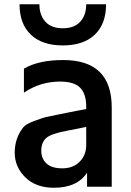

<svg xmlns="http://www.w3.org/2000/svg" viewBox="-20 -845 612 897"><path d="M87.9 -249Q99.6 -264.6 138.7 -279.3Q177.7 -293.9 193.8 -297.9Q210 -301.8 245.6 -308.6Q281.2 -315.4 289.1 -317.4L382.8 -335.9V-347.7Q382.8 -405.3 355 -434.6Q327.1 -463.9 260.7 -463.9Q168 -463.9 91.8 -412.1V-524.4Q161.1 -564.5 275.4 -564.5Q502 -564.5 502 -342.8V27.3H386.7V-38.1Q340.8 32.2 231.4 32.2Q148.4 32.2 98.6 -16.1Q48.8 -64.5 48.8 -131.8Q48.8 -199.2 87.9 -249ZM71.3 -825.2H164.1Q164.1 -774.4 191.9 -743.7Q219.7 -712.9 273.4 -712.9Q327.1 -712.9 355 -743.7Q382.8 -774.4 382.8 -825.2H475.6Q475.6 -733.4 422.9 -683.1Q370.1 -632.8 273.4 -632.8Q176.8 -632.8 124 -683.1Q71.3 -733.4 71.3 -825.2ZM382.8 -168V-252L298.8 -235.4Q217.8 -220.7 195.3 -199.7Q172.9 -178.7 172.9 -141.1Q172.9 -103.5 197.3 -81.1Q221.7 -58.6 271.5 -58.6Q321.3 -58.6 352.1 -89.4Q382.8 -120.1 382.8 -168Z"/></svg>

Font: GenEi M Gothic v2 Medium
Style: Regular
Weight: 500
Version: Version 2.0